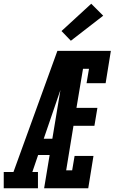

<svg xmlns="http://www.w3.org/2000/svg" viewBox="-68 -1007 613 1027"><path d="M-48 0V-87H4L239 -735H327Q306 -674 285 -612.5Q264 -551 243 -490L166 -265H212L198 -178H136L105 -87H135V0ZM168 0 290 -735H525L497 -562H395L408 -639H376L341 -430H453L437 -334H325L286 -96H318L331 -173H432L404 0ZM311 -789 261 -841 420 -987 484 -923Z"/></svg>

Font: Iosevka Slab
Style: Bold Italic
Weight: 700
Italic angle: -9°
Monospace: yes
Designer: Belleve Invis
Foundry: Belleve Invis
Version: Version 11.1.0; ttfautohint (v1.8.3)